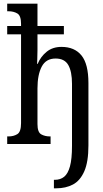

<svg xmlns="http://www.w3.org/2000/svg" viewBox="-20 -780 557 1040"><path d="M272 240V194H277Q307 194 327.5 177.5Q348 161 359 121Q370 81 370 10V-326Q370 -392 350 -427.5Q330 -463 281 -463Q229 -463 206 -419Q183 -375 183 -301V-108Q183 -64 203 -52.5Q223 -41 251 -41H254V0H19V-41H26Q54 -41 74 -53.5Q94 -66 94 -113V-594H19V-639H94V-651Q94 -695 74 -707Q54 -719 26 -719H19V-760H183V-639H326V-594H183V-508Q183 -485 182 -462Q181 -439 181 -434H184Q200 -473 232.5 -499.5Q265 -526 313 -526Q384 -526 421.5 -479.5Q459 -433 459 -330V8Q459 97 436.5 148Q414 199 375 219.5Q336 240 285 240Z"/></svg>

Font: Noto Serif Condensed
Style: Regular
Weight: 400
Width: 3
Designer: Monotype Design Team
Foundry: Monotype Imaging Inc.
Version: Version 2.013; ttfautohint (v1.8.4.7-5d5b)